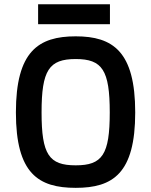

<svg xmlns="http://www.w3.org/2000/svg" viewBox="-20 -885 724 920"><path d="M342.8 15.1C521 15.1 627.9 -54.2 627.9 -346.2C627.9 -638.2 521 -710.9 342.8 -710.9C164.1 -710.9 56.2 -639.2 56.2 -346.2C56.2 -53.2 164.1 15.1 342.8 15.1ZM342.8 -92.8C214.8 -92.8 179.2 -144 179.2 -346.2C179.2 -548.8 214.8 -602.1 342.8 -602.1C470.2 -602.1 505.9 -548.8 505.9 -346.2C505.9 -144 470.2 -92.8 342.8 -92.8ZM162.6 -769H506.8V-864.7H162.6Z"/></svg>

Font: Doppio One
Style: Regular
Weight: 400
Designer: Szymon Celej
Foundry: Sorkin Type Co
Version: Version 1.002